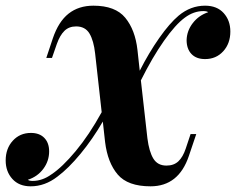

<svg xmlns="http://www.w3.org/2000/svg" viewBox="-55 -642 831 676"><path d="M756 -531Q756 -489 731 -461.5Q706 -434 667 -434Q636 -434 619 -452Q602 -470 602 -501Q603 -534 624 -561Q645 -588 678 -599Q673 -603 661 -603Q627 -603 596 -580Q563 -556 522.5 -498.5Q482 -441 441 -359L464 -155Q470 -108 485 -83.5Q500 -59 531 -59Q557 -59 573 -74Q589 -89 599 -119L616 -170H636L610 -93Q574 14 475 14Q395 14 359.5 -27.5Q324 -69 315 -142L307 -214Q271 -152 228.5 -100.5Q186 -49 147 -20Q103 14 53 14Q12 14 -11.5 -12Q-35 -38 -35 -77Q-35 -119 -10 -146.5Q15 -174 54 -174Q84 -174 101 -156.5Q118 -139 118 -109Q118 -75 97.5 -47.5Q77 -20 43 -9Q48 -5 60 -5Q94 -5 126 -28Q164 -53 211.5 -110Q259 -167 303 -247L280 -453Q275 -499 260 -524Q245 -549 213 -549Q188 -549 172 -533.5Q156 -518 145 -487L128 -438H108L131 -507Q151 -566 186.5 -594Q222 -622 274 -622Q351 -622 386 -579.5Q421 -537 429 -466L437 -393Q469 -456 505.5 -508Q542 -560 574 -587Q616 -622 667 -622Q709 -622 732.5 -596Q756 -570 756 -531Z"/></svg>

Font: Playfair Display SC
Style: Bold Italic
Weight: 700
Italic angle: -14°
Designer: Claus Eggers Sørensen
Foundry: Claus Eggers Sørensen
Version: Version 1.200; ttfautohint (v1.6)